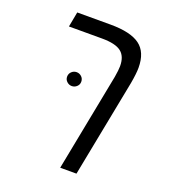

<svg xmlns="http://www.w3.org/2000/svg" viewBox="-142 -704 884 996"><g transform="rotate(20 300.0 -205.5)"><path d="M395 188H305.2L410.2 -352.1Q417 -392.1 417 -413.1Q417 -467.3 385.5 -491.7Q354 -516.1 279.8 -516.1H97.2L112.8 -599.1H296.9Q407.7 -599.1 458.7 -561.5Q509.8 -523.9 509.8 -438Q509.8 -406.2 500 -351.1ZM177.2 -268.1Q177.2 -285.2 189 -296.1Q200.7 -307.1 216.3 -307.1Q231.9 -307.1 243.7 -296.1Q255.4 -285.2 255.4 -268.1Q255.4 -252.4 243.7 -241.5Q231.9 -230.5 216.3 -230.5Q200.7 -230.5 189 -241.5Q177.2 -252.4 177.2 -268.1Z"/></g></svg>

Font: Cousine
Style: Italic
Weight: 400
Italic angle: -12°
Monospace: yes
Designer: Steve Matteson
Foundry: Monotype Imaging Inc.
Version: Version 1.21